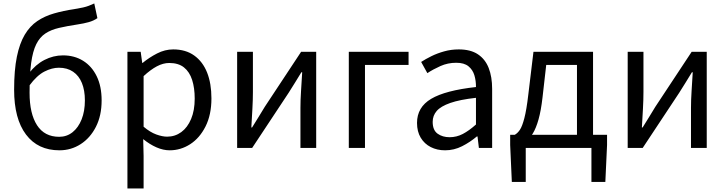

<svg xmlns="http://www.w3.org/2000/svg" viewBox="-20 -836 4106 1085"><path d="M315.8 13.4Q194 13.4 126.9 -75.8Q59.8 -164.9 59.8 -328.9Q59.8 -439.7 75.3 -515.4Q90.8 -591 119.8 -639.8Q148.9 -688.6 190.6 -716.8Q232.4 -745 285.3 -760.1Q338.1 -775.3 399.9 -784.5Q430.6 -789.5 449.1 -793.7Q467.7 -797.9 482.1 -803.5Q496.5 -809.1 512.7 -816.5L530.4 -733.5Q509 -718.5 481 -710.8Q452.9 -703 419.2 -698Q358.8 -688.8 313.4 -678.3Q268.1 -667.9 236.4 -646.8Q204.6 -625.7 184.9 -586.2Q165.2 -546.7 156.1 -480.2Q147.1 -413.6 147.1 -311.6Q147.1 -193.8 189.3 -128.3Q231.5 -62.9 314.6 -62.9Q357.4 -62.9 390 -88.8Q422.6 -114.8 441.2 -161.2Q459.7 -207.6 459.7 -268.7Q459.7 -325.4 442.9 -366.8Q426.1 -408.2 393.1 -430.7Q360.1 -453.3 312.6 -453.3Q273.4 -453.3 231 -431.6Q188.5 -409.9 145.9 -352.4L142.7 -420.5Q180.3 -471 230.8 -497.1Q281.4 -523.1 335.9 -523.1Q400.4 -523.1 449.5 -492.6Q498.7 -462.1 526.5 -405.1Q554.3 -348.1 554.3 -268.7Q554.3 -182.7 522 -119.3Q489.7 -56 435.6 -21.3Q381.6 13.4 315.8 13.4Z M700.1 229V-543.4H775L783.7 -480.5H786.1Q823.2 -511.1 867.5 -533.9Q911.9 -556.8 958.9 -556.8Q1029.4 -556.8 1077.5 -522.3Q1125.7 -487.8 1150.3 -426.1Q1174.8 -364.3 1174.8 -280Q1174.8 -187.5 1141.5 -121.5Q1108.3 -55.6 1054.7 -21.1Q1001.1 13.4 938.9 13.4Q902.3 13.4 864.2 -3.3Q826.1 -20 789.2 -49.9L791.5 45.2V229ZM924.3 -63.7Q969 -63.7 1004.3 -89.4Q1039.6 -115.2 1059.9 -163.6Q1080.3 -212 1080.3 -278.8Q1080.3 -339.2 1065.7 -384.5Q1051.1 -429.8 1019.8 -454.9Q988.5 -480.1 936.4 -480.1Q902.3 -480.1 866.6 -461.3Q831 -442.4 791.5 -405.9V-119.9Q828.4 -88.7 863 -76.2Q897.6 -63.7 924.3 -63.7Z M1320.1 0V-543.4H1409.2V-316.1Q1409.2 -273.5 1406.3 -220.9Q1403.4 -168.3 1400.3 -115.7H1404.5Q1420.3 -141.1 1440.8 -174.2Q1461.4 -207.3 1476.2 -232.3L1681.7 -543.4H1766.8V0H1677.8V-226.7Q1677.8 -269.9 1681.2 -322.5Q1684.5 -375.1 1687.7 -427.7H1683.1Q1667.9 -402.7 1647.2 -369.2Q1626.6 -335.7 1610.8 -311.1L1404.9 0Z M1951.1 0V-543.4H2288.8V-469H2042.5V0Z M2495.2 13.4Q2449.9 13.4 2414.1 -4.9Q2378.2 -23.2 2357.4 -57.9Q2336.6 -92.5 2336.6 -141.3Q2336.6 -230.1 2416.5 -277.5Q2496.3 -325 2669.7 -344.2Q2670.1 -379.4 2660.8 -410.5Q2651.5 -441.7 2627.2 -461.5Q2602.9 -481.3 2558 -481.3Q2510.6 -481.3 2469.1 -462.8Q2427.7 -444.3 2395 -422.7L2359.9 -486Q2385 -502.3 2417.8 -518.5Q2450.6 -534.7 2489.9 -545.7Q2529.1 -556.8 2572.5 -556.8Q2639.2 -556.8 2680.8 -529.1Q2722.3 -501.4 2741.7 -451.5Q2761.1 -401.6 2761.1 -334V0H2686.2L2678.5 -64.9H2674.7Q2636.6 -32.7 2591.3 -9.7Q2545.9 13.4 2495.2 13.4ZM2520.8 -60.6Q2560 -60.6 2595.3 -79Q2630.5 -97.4 2669.7 -132.4V-283.2Q2578.7 -273.1 2524.8 -254.3Q2471 -235.5 2448 -209.1Q2425.1 -182.6 2425.1 -147.4Q2425.1 -100.4 2452.9 -80.5Q2480.6 -60.6 2520.8 -60.6Z M2951 0V192.1H2872.4L2863 -16.5V-74.3H3410.5V-16.5L3400.8 192.1H3322.2V0ZM3240.5 -27.6V-469H3066.7L3045.8 -285.3Q3037.2 -210 3023.1 -160.5Q3009.1 -111 2991.1 -81.9Q2973.2 -52.8 2952.6 -39.1Q2932 -25.4 2910.5 -20.8L2889 -74.3Q2904.8 -83 2918 -102.5Q2931.1 -122 2943.2 -168.5Q2955.4 -214.9 2965.6 -302.5L2994.6 -543.4H3331.3V-27.6Z M3527.1 0V-543.4H3616.2V-316.1Q3616.2 -273.5 3613.3 -220.9Q3610.4 -168.3 3607.3 -115.7H3611.5Q3627.3 -141.1 3647.8 -174.2Q3668.4 -207.3 3683.2 -232.3L3888.7 -543.4H3973.8V0H3884.8V-226.7Q3884.8 -269.9 3888.2 -322.5Q3891.5 -375.1 3894.7 -427.7H3890.1Q3874.9 -402.7 3854.2 -369.2Q3833.6 -335.7 3817.8 -311.1L3611.9 0Z"/></svg>

Font: Noto Sans SC Thin
Style: Regular
Weight: 100
Designer: Ryoko NISHIZUKA 西塚涼子 (kana, bopomofo & ideographs); Paul D. Hunt (Latin, Greek & Cyrillic); Sandoll Communications 산돌커뮤니
Foundry: Adobe
Version: Version 2.004-H2;hotconv 1.0.118;makeotfexe 2.5.65603